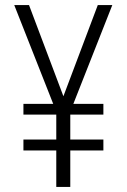

<svg xmlns="http://www.w3.org/2000/svg" viewBox="-20 -734 499 754"><path d="M229 -356 364 -714H421L268 -326H386V-284H256V-186H386V-143H256V0H201V-143H72V-186H201V-284H72V-326H189L36 -714H94Z"/></svg>

Font: Noto Sans Gurmukhi Condensed Light
Style: Regular
Weight: 300
Width: 3
Designer: Jelle Bosma - Monotype Design Team
Foundry: Monotype Imaging Inc.
Version: Version 2.004; ttfautohint (v1.8.4.7-5d5b)